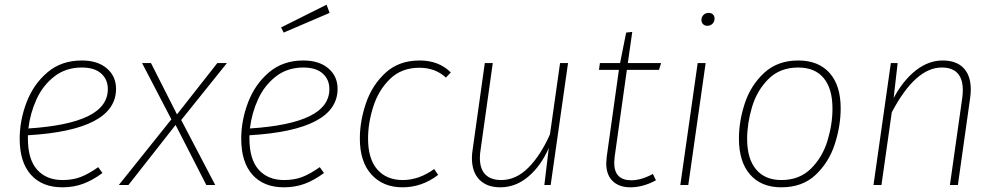

<svg xmlns="http://www.w3.org/2000/svg" viewBox="-20 -789 4251 819"><path d="M99 -212V-198Q99 -109 138.5 -65Q178 -21 247 -21Q290 -21 324 -34Q358 -47 399 -76L417 -51Q375 -20 334.5 -5Q294 10 246 10Q160 10 112 -43.5Q64 -97 64 -197Q64 -276 93.5 -353Q123 -430 182.5 -480.5Q242 -531 329 -531Q396 -531 435.5 -497.5Q475 -464 475 -410Q475 -234 99 -212ZM101 -241Q271 -252 355.5 -293.5Q440 -335 440 -409Q440 -450 411.5 -475.5Q383 -501 329 -501Q261 -501 212 -463Q163 -425 136 -366Q109 -307 101 -241Z M753 -277 898 0H860L729 -256L528 0H487L711 -280L586 -520H624L735 -301L907 -520H948Z M1044 -212V-198Q1044 -109 1083.5 -65Q1123 -21 1192 -21Q1235 -21 1269 -34Q1303 -47 1344 -76L1362 -51Q1320 -20 1279.5 -5Q1239 10 1191 10Q1105 10 1057 -43.5Q1009 -97 1009 -197Q1009 -276 1038.5 -353Q1068 -430 1127.5 -480.5Q1187 -531 1274 -531Q1341 -531 1380.5 -497.5Q1420 -464 1420 -410Q1420 -234 1044 -212ZM1046 -241Q1216 -252 1300.5 -293.5Q1385 -335 1385 -409Q1385 -450 1356.5 -475.5Q1328 -501 1274 -501Q1206 -501 1157 -463Q1108 -425 1081 -366Q1054 -307 1046 -241ZM1386 -734 1190 -650 1179 -672 1373 -769Z M1903 -480 1882 -458Q1837 -500 1769 -500Q1693 -500 1644 -452.5Q1595 -405 1572.5 -335Q1550 -265 1550 -198Q1550 -111 1589.5 -66Q1629 -21 1698 -21Q1767 -21 1832 -68L1849 -43Q1780 10 1697 10Q1614 10 1564.5 -44.5Q1515 -99 1515 -198Q1515 -273 1541.5 -350Q1568 -427 1625 -479Q1682 -531 1770 -531Q1852 -531 1903 -480Z M1993 -115Q1993 -132 1996 -150L2048 -520H2082L2030 -150Q2027 -132 2027 -116Q2027 -68 2050.5 -44.5Q2074 -21 2118 -21Q2181 -21 2233.5 -73.5Q2286 -126 2326 -216L2369 -520H2403L2329 0H2302L2321 -158Q2288 -82 2234 -36Q2180 10 2114 10Q2057 10 2025 -22.5Q1993 -55 1993 -115Z M2602 -121Q2600 -103 2600 -95Q2600 -20 2673 -20Q2715 -20 2765 -47L2778 -20Q2723 10 2669 10Q2621 10 2593.5 -16.5Q2566 -43 2566 -93Q2566 -100 2568 -120L2620 -491H2535L2539 -520H2625L2651 -650L2677 -653L2658 -520H2800L2791 -491H2654Z M2916 0H2882L2956 -520H2990ZM2972 -704Q2972 -716 2980.5 -725Q2989 -734 3003 -734Q3014 -734 3021 -727.5Q3028 -721 3028 -710Q3028 -697 3019.5 -688Q3011 -679 2997 -679Q2986 -679 2979 -686Q2972 -693 2972 -704Z M3132 -198Q3132 -273 3157.5 -349.5Q3183 -426 3240 -478.5Q3297 -531 3385 -531Q3471 -531 3518.5 -478Q3566 -425 3566 -327Q3566 -252 3541 -174.5Q3516 -97 3459.5 -43.5Q3403 10 3313 10Q3227 10 3179.5 -44.5Q3132 -99 3132 -198ZM3531 -326Q3531 -411 3493.5 -456Q3456 -501 3385 -501Q3307 -501 3258 -452Q3209 -403 3188 -333Q3167 -263 3167 -196Q3167 -112 3205 -66.5Q3243 -21 3313 -21Q3390 -21 3439 -69.5Q3488 -118 3509.5 -188Q3531 -258 3531 -326Z M4121 -407Q4121 -390 4118 -369L4066 0H4032L4084 -367Q4087 -387 4087 -404Q4087 -501 3997 -501Q3885 -501 3784 -310L3740 0H3706L3780 -520H3809L3792 -371Q3833 -447 3887 -489Q3941 -531 4001 -531Q4059 -531 4090 -499Q4121 -467 4121 -407Z"/></svg>

Font: FiraGO UltraLight
Style: Italic
Weight: 200
Italic angle: -8°
Designer: bBox Type GmbH
Foundry: bBox Type GmbH
Version: Version 1.001